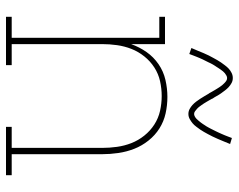

<svg xmlns="http://www.w3.org/2000/svg" viewBox="-98 -698 796 640"><g transform="rotate(90 300.0 -378.0)"><path d="M36 0V-19H106V-511H36V-530H127V-417Q137 -445 153.5 -468.5Q170 -492 194 -508.5Q218 -525 246.5 -531.5Q275 -538 303 -538Q331 -538 358 -532Q385 -526 408 -511.5Q431 -497 448.5 -475Q466 -453 476 -427.5Q486 -402 490 -374.5Q494 -347 494 -320V-19H564V0H403V-19H473V-320Q473 -345 469.5 -370Q466 -395 457 -418Q448 -441 432 -461Q416 -481 395 -494.5Q374 -508 349.5 -513.5Q325 -519 300 -519Q275 -519 250.5 -513.5Q226 -508 205 -494.5Q184 -481 168 -461Q152 -441 143 -418Q134 -395 130.5 -370Q127 -345 127 -320V-19H197V0ZM360 -608Q351 -608 343.5 -612Q336 -616 330 -621.5Q324 -627 319 -633.5Q314 -640 309.5 -647Q305 -654 300.5 -661.5Q296 -669 292 -676L291 -677Q289 -681 286 -686Q283 -691 280.5 -695.5Q278 -700 275 -704.5Q272 -709 269.5 -713Q267 -717 264 -720.5Q261 -724 257 -728Q253 -732 249 -734.5Q245 -737 240 -737Q236 -737 231.5 -734.5Q227 -732 224 -729.5Q221 -727 218 -723.5Q215 -720 211.5 -715Q208 -710 206.5 -707.5Q205 -705 203 -702Q201 -699 199 -696Q197 -693 195 -689.5Q193 -686 191 -682Q189 -678 187 -673.5Q185 -669 182.5 -664.5Q180 -660 178 -655.5Q176 -651 173.5 -645.5Q171 -640 169 -634.5Q167 -629 164.5 -623Q162 -617 160 -611L140 -618Q145 -629 149 -639Q153 -649 157 -658.5Q161 -668 165 -676Q169 -684 173 -691Q177 -698 180.5 -704.5Q184 -711 188 -716.5Q192 -722 197.5 -729.5Q203 -737 209 -742.5Q215 -748 223 -752Q231 -756 240 -756Q249 -756 256.5 -752Q264 -748 270 -742.5Q276 -737 281 -730.5Q286 -724 291 -717Q296 -710 300 -702.5Q304 -695 309 -688V-687Q311 -683 314 -678Q317 -673 319.5 -668.5Q322 -664 325 -659.5Q328 -655 330.5 -651.5Q333 -648 336 -644Q339 -640 343 -636.5Q347 -633 351 -630Q355 -627 360 -627Q364 -627 368.5 -629.5Q373 -632 376 -635Q379 -638 382 -641.5Q385 -645 388.5 -649.5Q392 -654 393.5 -656.5Q395 -659 397 -662Q399 -665 401 -668Q403 -671 405 -675Q407 -679 409 -682.5Q411 -686 413 -690.5Q415 -695 417.5 -699.5Q420 -704 422 -709Q424 -714 426.5 -719Q429 -724 431 -729.5Q433 -735 435.5 -741Q438 -747 440 -753L460 -747Q455 -735 451 -725Q447 -715 443 -706Q439 -697 435 -688.5Q431 -680 427 -673Q423 -666 419.5 -659.5Q416 -653 412 -647.5Q408 -642 402.5 -634.5Q397 -627 391 -622Q385 -617 377 -612.5Q369 -608 360 -608Z"/></g></svg>

Font: Iosevka Slab Thin Extended
Style: Regular
Weight: 100
Width: 7
Monospace: yes
Designer: Belleve Invis
Foundry: Belleve Invis
Version: Version 11.1.1; ttfautohint (v1.8.3)